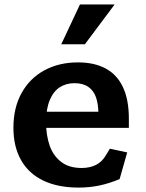

<svg xmlns="http://www.w3.org/2000/svg" viewBox="-20 -838 660 870"><path d="M40.8 -259.2Q40.8 -349.7 77.9 -416.6Q115 -483.6 181.3 -519.5Q247.7 -555.3 333.1 -555.3Q407.7 -555.3 459.2 -527.4Q510.8 -499.5 537.3 -442.8Q563.9 -386 563.9 -300.3V-258.5H177.1V-331.6H443.5L425.8 -304.7V-322.4Q425.8 -365.9 415.2 -396.5Q404.6 -427.2 380.5 -444.1Q356.5 -461.1 317.3 -461.1Q279.8 -461.1 251 -442.7Q222.2 -424.3 205.5 -384.6Q188.8 -344.9 188.8 -284.2Q188.8 -224.8 204.9 -178.6Q221 -132.4 256.9 -104.6Q292.8 -76.8 349.8 -76.8Q387.2 -76.8 415 -90.8Q442.9 -104.8 460.4 -135.5L477.9 -164.2L556.4 -147.3L522 -26.5Q474.6 -6.7 429.8 2.7Q385.1 12 335.9 12Q242.2 12 175.9 -19.9Q109.6 -51.8 75.2 -112.8Q40.8 -173.8 40.8 -259.2ZM499.4 -817.7H342.3L257.6 -637.4H364.6Z"/></svg>

Font: Monaspace Xenon Var ExtraLight
Style: Regular
Weight: 200
Designer: Riley Cran and the Lettermatic Team
Version: Version 1.200 (Monaspace Xenon Var)